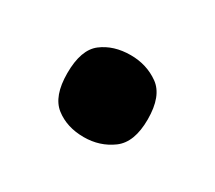

<svg xmlns="http://www.w3.org/2000/svg" viewBox="-50 -241 373 333"><g transform="rotate(30 136.5 -74.0)"><path d="M136 8Q102 8 79 -10Q56 -28 56 -74Q56 -121 79 -138.5Q102 -156 136 -156Q168 -156 192.5 -138.5Q217 -121 217 -74Q217 -28 192.5 -10Q168 8 136 8Z"/></g></svg>

Font: Noto Serif ExtraCondensed Black
Style: Regular
Weight: 900
Width: 2
Designer: Monotype Design Team
Foundry: Monotype Imaging Inc.
Version: Version 2.015; ttfautohint (v1.8.4.7-5d5b)